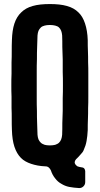

<svg xmlns="http://www.w3.org/2000/svg" viewBox="-20 -829 502 967"><path d="M378.9 118.2C387.7 118.2 394.5 115.2 400.4 109.4C406.2 103.5 409.2 96.7 409.2 87.9V33.2C409.2 28.3 407.2 23.4 404.3 19.5C400.4 15.6 395.5 13.7 390.6 13.7C386.7 12.7 382.8 12.7 379.9 11.7C377 10.7 373 9.8 370.1 8.8C369.1 7.8 367.2 5.9 365.2 4.9L360.4 0C357.4 -3.9 355.5 -8.8 356.4 -13.7C357.4 -18.6 359.4 -23.4 363.3 -27.3C370.1 -33.2 377 -41 384.8 -49.8C393.6 -58.6 399.4 -66.4 402.3 -75.2C408.2 -87.9 413.1 -102.5 416 -119.1C418.9 -135.7 420.9 -153.3 421.9 -173.8C421.9 -192.4 421.9 -210.9 422.9 -229.5C423.8 -248 423.8 -266.6 423.8 -285.2C424.8 -303.7 424.8 -323.2 424.8 -341.8V-399.4V-457C424.8 -476.6 424.8 -496.1 423.8 -514.6C423.8 -533.2 423.8 -552.7 422.9 -571.3C421.9 -589.8 421.9 -608.4 421.9 -627C420.9 -659.2 416 -687.5 408.2 -710.9C400.4 -734.4 389.6 -752.9 375 -766.6C360.4 -781.2 341.8 -792 317.4 -798.8C293 -805.7 264.6 -808.6 231.4 -808.6C197.3 -808.6 168.9 -805.7 144.5 -798.8C120.1 -792 101.6 -781.2 86.9 -766.6C72.3 -752.9 60.5 -734.4 52.7 -710.9C44.9 -687.5 41 -659.2 40 -627C39.1 -608.4 39.1 -589.8 39.1 -571.3C39.1 -552.7 39.1 -534.2 38.1 -514.6V-458C37.1 -438.5 37.1 -418.9 37.1 -400.4C37.1 -380.9 37.1 -361.3 38.1 -342.8V-285.2C39.1 -266.6 39.1 -248 39.1 -229.5C39.1 -210.9 39.1 -192.4 40 -173.8C41 -141.6 44.9 -113.3 52.7 -89.8C60.5 -66.4 71.3 -47.9 85.9 -33.2C98.6 -20.5 116.2 -10.7 136.7 -3.9C157.2 2.9 180.7 7.8 209 8.8C215.8 8.8 220.7 10.7 225.6 14.6C230.5 18.6 233.4 23.4 236.3 29.3C241.2 44.9 249 58.6 257.8 69.3C266.6 81.1 276.4 89.8 289.1 96.7C299.8 103.5 313.5 109.4 328.1 112.3C343.8 115.2 360.4 117.2 378.9 118.2ZM277.3 -110.4C272.5 -105.5 265.6 -102.5 257.8 -99.6C250 -97.7 241.2 -96.7 231.4 -96.7C220.7 -96.7 211.9 -97.7 205.1 -99.6C197.3 -102.5 190.4 -105.5 185.5 -110.4C180.7 -115.2 176.8 -120.1 173.8 -127C170.9 -133.8 169.9 -141.6 168.9 -150.4C168 -168.9 168 -188.5 167 -209C166 -229.5 166 -250 166 -270.5C165 -292 165 -313.5 165 -335V-400.4V-465.8C165 -488.3 165 -509.8 166 -530.3C166 -551.8 166 -572.3 167 -591.8C168 -612.3 168 -631.8 168.9 -650.4C169.9 -659.2 170.9 -667 173.8 -673.8C176.8 -680.7 180.7 -685.5 185.5 -690.4C190.4 -695.3 197.3 -698.2 205.1 -700.2C211.9 -702.1 220.7 -703.1 231.4 -703.1C241.2 -703.1 250 -702.1 257.8 -700.2C265.6 -698.2 272.5 -695.3 277.3 -690.4C282.2 -685.5 285.2 -680.7 288.1 -673.8C291 -667 292 -659.2 293 -650.4C293.9 -631.8 293.9 -612.3 293.9 -591.8C294.9 -572.3 294.9 -551.8 295.9 -530.3V-465.8C296.9 -444.3 296.9 -422.9 296.9 -400.4C296.9 -377.9 296.9 -356.4 295.9 -335V-270.5C294.9 -250 294.9 -229.5 293.9 -209C293.9 -188.5 293.9 -168.9 293 -150.4C292 -141.6 291 -133.8 288.1 -127C285.2 -120.1 282.2 -115.2 277.3 -110.4Z"/></svg>

Font: Yellow Ladder Regular
Style: Regular
Weight: 400
Designer: Zima Creative
Version: Version 2.002